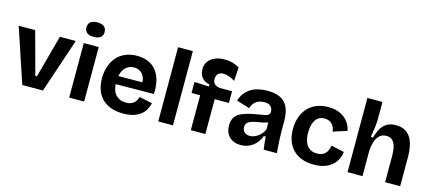

<svg xmlns="http://www.w3.org/2000/svg" viewBox="-56 -1258 3998 1787"><g transform="rotate(15 1942.5 -365.0)"><path d="M186 0 11 -524H170L281 -114H297L408 -524H561L385 0Z M638 0V-525H782V0ZM711 -604Q669 -604 646.5 -621.5Q624 -639 624 -673Q624 -708 646.5 -726Q669 -744 711 -744Q754 -744 776.5 -726Q799 -708 799 -673Q799 -640 776.5 -622Q754 -604 711 -604Z M1159 14Q1094 14 1043.5 -4Q993 -22 958 -56Q923 -90 904.5 -140Q886 -190 886 -253Q886 -315 903.5 -367.5Q921 -420 955 -458.5Q989 -497 1038 -518Q1087 -539 1149 -539Q1209 -539 1256 -519.5Q1303 -500 1334.5 -461Q1366 -422 1380.5 -365.5Q1395 -309 1391 -236L979 -232V-311L1308 -314L1257 -274Q1264 -327 1250 -361Q1236 -395 1209.5 -411Q1183 -427 1151 -427Q1113 -427 1084 -407Q1055 -387 1039 -348.5Q1023 -310 1023 -256Q1023 -171 1060.5 -131Q1098 -91 1159 -91Q1187 -91 1206.5 -98.5Q1226 -106 1238.5 -118Q1251 -130 1258.5 -145Q1266 -160 1271 -175L1396 -148Q1387 -111 1369.5 -81.5Q1352 -52 1323 -30.5Q1294 -9 1253.5 2.5Q1213 14 1159 14Z M1496 0V-715H1638V0Z M1810 0V-336H1727V-442L1867 -436V-455Q1832 -463 1809.5 -480.5Q1787 -498 1777 -523Q1767 -548 1767 -576Q1767 -619 1789 -650.5Q1811 -682 1851 -699.5Q1891 -717 1945 -717Q1991 -717 2028.5 -705.5Q2066 -694 2089 -677L2080 -547Q2056 -564 2026 -575Q1996 -586 1969 -586Q1939 -586 1919.5 -570Q1900 -554 1900 -518Q1900 -493 1910.5 -478.5Q1921 -464 1936.5 -457.5Q1952 -451 1967 -449H2087V-336H1950V0Z M2292 14Q2248 14 2214 -3.5Q2180 -21 2161 -54Q2142 -87 2142 -136Q2142 -179 2158.5 -208Q2175 -237 2207 -255Q2239 -273 2286 -285Q2333 -297 2393 -306Q2425 -311 2445.5 -315.5Q2466 -320 2476 -330.5Q2486 -341 2486 -361Q2486 -389 2466 -409Q2446 -429 2403 -429Q2374 -429 2349.5 -419Q2325 -409 2307.5 -389Q2290 -369 2282 -338L2155 -377Q2167 -418 2189.5 -448Q2212 -478 2244 -498.5Q2276 -519 2317 -529Q2358 -539 2406 -539Q2483 -539 2531.5 -514.5Q2580 -490 2604 -438.5Q2628 -387 2628 -306V-216Q2628 -181 2629.5 -145Q2631 -109 2633.5 -72.5Q2636 -36 2639 0H2512Q2508 -25 2504.5 -57.5Q2501 -90 2499 -123H2481Q2467 -85 2441 -54Q2415 -23 2377.5 -4.5Q2340 14 2292 14ZM2353 -90Q2372 -90 2391.5 -97Q2411 -104 2429.5 -116.5Q2448 -129 2463.5 -148Q2479 -167 2489 -191L2487 -275L2510 -270Q2492 -257 2468 -249.5Q2444 -242 2418.5 -238Q2393 -234 2368 -229Q2343 -224 2323.5 -216Q2304 -208 2292.5 -194.5Q2281 -181 2281 -157Q2281 -126 2301 -108Q2321 -90 2353 -90Z M2997 14Q2929 14 2878 -6Q2827 -26 2793 -62Q2759 -98 2742 -147.5Q2725 -197 2725 -256Q2725 -318 2742.5 -369.5Q2760 -421 2794 -459Q2828 -497 2878 -518Q2928 -539 2992 -539Q3056 -539 3103.5 -518Q3151 -497 3180.5 -459.5Q3210 -422 3221 -371L3088 -328Q3085 -359 3071.5 -381.5Q3058 -404 3035.5 -415.5Q3013 -427 2985 -427Q2956 -427 2935 -415.5Q2914 -404 2899.5 -382.5Q2885 -361 2877.5 -330.5Q2870 -300 2870 -262Q2870 -208 2884.5 -170.5Q2899 -133 2927.5 -113.5Q2956 -94 2998 -94Q3038 -94 3062 -109.5Q3086 -125 3097.5 -149.5Q3109 -174 3112 -200L3238 -172Q3233 -133 3216.5 -99Q3200 -65 3170 -40Q3140 -15 3097.5 -0.5Q3055 14 2997 14Z M3320 0V-330V-715H3465V-551Q3465 -531 3463.5 -509Q3462 -487 3458.5 -464.5Q3455 -442 3451.5 -419Q3448 -396 3444 -373H3466Q3480 -424 3501.5 -461Q3523 -498 3557 -518.5Q3591 -539 3643 -539Q3735 -539 3781 -474.5Q3827 -410 3827 -277V0H3682V-255Q3682 -339 3657.5 -379.5Q3633 -420 3584 -420Q3544 -420 3518 -396Q3492 -372 3479 -331.5Q3466 -291 3464 -241V0Z"/></g></svg>

Font: Bricolage Grotesque 96pt ExtraBold
Style: Bold
Weight: 700
Version: Version 1.001;gftools[0.9.33.dev8+g029e19f]